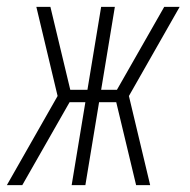

<svg xmlns="http://www.w3.org/2000/svg" viewBox="-35 -540 555 560"><path d="M403 0H362L304 -242H254L214 0H174L214 -242H168L30 0H-15L133 -260L71 -520H112L170 -278H220L260 -520H300L260 -278H306L444 -520H489L341 -260Z"/></svg>

Font: Iosevka SS18 Extralight
Style: Italic
Weight: 200
Italic angle: -9°
Monospace: yes
Designer: Belleve Invis
Foundry: Belleve Invis
Version: Version 25.1.1; ttfautohint (v1.8.4)